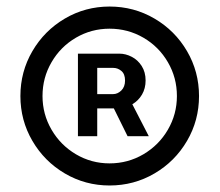

<svg xmlns="http://www.w3.org/2000/svg" viewBox="-20 -737 678 593"><path d="M220.7 -571.3H348.6Q368.2 -571.3 387 -561.5Q405.8 -551.8 417.7 -533Q429.7 -514.2 429.7 -488.3Q429.7 -463.9 418.5 -444.8Q407.2 -425.8 388.7 -415L439.5 -316.4H374L331.5 -402.3H280.3V-316.4H220.7ZM43 -440.4Q43 -515.6 80.1 -579.1Q117.2 -642.6 180.4 -679.7Q243.7 -716.8 318.4 -716.8Q393.6 -716.8 457 -679.7Q520.5 -642.6 557.6 -579.1Q594.7 -515.6 594.7 -440.4Q594.7 -365.2 557.6 -301.8Q520.5 -238.3 457 -201.2Q393.6 -164.1 318.4 -164.1Q243.7 -164.1 180.4 -201.2Q117.2 -238.3 80.1 -301.8Q43 -365.2 43 -440.4ZM526.4 -440.4Q526.4 -497.1 498.5 -544.9Q470.7 -592.8 422.9 -620.6Q375 -648.4 318.4 -648.4Q262.2 -648.4 214.6 -620.6Q167 -592.8 139.2 -544.9Q111.3 -497.1 111.3 -440.4Q111.3 -384.3 139.2 -336.4Q167 -288.6 214.6 -260.5Q262.2 -232.4 318.4 -232.4Q375 -232.4 422.9 -260.5Q470.7 -288.6 498.5 -336.4Q526.4 -384.3 526.4 -440.4ZM329.1 -446.3Q343.3 -446.3 354.7 -457.5Q366.2 -468.8 366.2 -488.3Q366.2 -508.3 355 -517.8Q343.8 -527.3 330.1 -527.3H280.3V-446.3Z"/></svg>

Font: WEMIX Pretendard Medium
Style: Regular
Weight: 500
Designer: Base glyphs from Inter by Rasmus Andersson; Hangeul glyphs from Noto Sans CJK(Source Han Sans) by Jang Soo-young and Kan
Foundry: Kil Hyung-jin
Version: Version 1.000